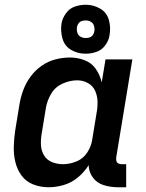

<svg xmlns="http://www.w3.org/2000/svg" viewBox="-20 -780 616 808"><path d="M184 8Q216 8 248.5 -1.5Q281 -11 308 -33.5Q335 -56 353 -85Q354 -55 371.5 -32Q389 -9 417.5 -0.5Q446 8 476 8H511V-89H492Q485 -89 478.5 -92Q472 -95 470 -102Q468 -109 469 -117L537 -530H424L408 -433Q401 -464 383.5 -489.5Q366 -515 336.5 -526.5Q307 -538 274 -538Q244 -538 213 -530Q182 -522 155 -503Q128 -484 108.5 -457.5Q89 -431 78 -401Q67 -371 62 -341L44 -231Q39 -197 38 -163.5Q37 -130 44.5 -98.5Q52 -67 70.5 -41.5Q89 -16 119.5 -4Q150 8 184 8ZM245 -89Q221 -89 199.5 -97.5Q178 -106 166 -125Q154 -144 152.5 -167.5Q151 -191 155 -215L173 -325Q178 -356 195 -385Q212 -414 243 -428Q274 -442 305 -442Q329 -442 350 -430.5Q371 -419 380.5 -397.5Q390 -376 390.5 -351.5Q391 -327 386 -302L368 -192Q364 -164 347 -138Q330 -112 301.5 -100.5Q273 -89 245 -89ZM340 -554Q363 -554 385.5 -561.5Q408 -569 423 -589.5Q438 -610 441 -632Q447 -665 438 -696.5Q429 -728 401 -744Q373 -760 341 -760Q318 -760 295.5 -752.5Q273 -745 258 -724.5Q243 -704 239 -682Q234 -649 243 -617.5Q252 -586 279.5 -570Q307 -554 340 -554ZM340 -620Q329 -620 319 -625.5Q309 -631 305.5 -642.5Q302 -654 304 -666Q305 -674 310.5 -681.5Q316 -689 324 -691.5Q332 -694 340 -694Q352 -694 362 -688.5Q372 -683 375.5 -671.5Q379 -660 377 -648Q376 -640 370.5 -632.5Q365 -625 357 -622.5Q349 -620 340 -620Z"/></svg>

Font: Iosevka Sparkle Semibold
Style: Italic
Weight: 600
Italic angle: -9°
Designer: Belleve Invis
Foundry: Belleve Invis
Version: Version 4.5.0; ttfautohint (v1.8.3)